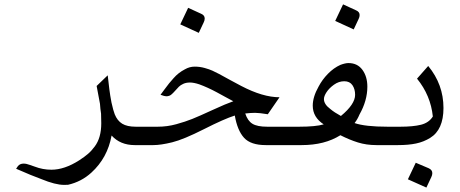

<svg xmlns="http://www.w3.org/2000/svg" viewBox="-20 -659 2087 872"><path d="M439.9 -99.1 439 -142.6Q435.5 -164.1 434.1 -187.5Q430.7 -209 418.9 -268.6L469.2 -316.9Q469.7 -313.5 472.7 -287.1Q475.6 -260.7 476.6 -253.7Q477.5 -246.6 480.7 -225.1Q483.9 -203.6 486.3 -193.4Q494.6 -156.2 501 -140.1Q512.7 -110.8 534.9 -97.2Q557.1 -83.5 596.7 -83.5H626V0H591.8Q526.4 0 486.8 -43.5Q468.3 58.1 395 125Q349.6 166.5 289.1 180.2Q285.2 180.7 271 180.7Q231.4 180.7 167.5 154.3Q125.5 139.2 53.2 107.4Q58.6 99.1 61.5 95.2Q70.8 84 87.4 84Q99.6 84 115.7 90.1Q131.8 96.2 137.7 97.7Q174.3 111.8 213.4 111.8Q272.9 111.8 339.4 69.3Q363.3 53.7 379.4 40Q395.5 26.4 410.2 6.3Q439.9 -33.2 439.9 -99.1Z M909.7 -575.2Q909.7 -566.4 905.3 -557.6L882.8 -509.8L798.8 -548.3L834.5 -623.5L893.1 -596.7Q909.7 -589.8 909.7 -575.2ZM625.5 -83.5H696.3Q739.7 -83.5 781 -95Q822.3 -106.4 853.3 -118.9Q884.3 -131.3 945.8 -159.7Q1007.3 -188 1039.6 -199.2Q1027.8 -205.1 1003.7 -218.5Q979.5 -231.9 963.9 -240.2Q922.9 -262.2 885.3 -275.9Q860.4 -284.2 842.8 -284.2Q825.2 -284.2 812.5 -278.3Q799.8 -272.5 792.7 -265.4Q785.6 -258.3 775.9 -247.3Q766.1 -236.3 760.3 -231.4Q750.5 -221.7 734.9 -221.7Q727.5 -221.7 709 -228.5Q713.9 -234.9 727.3 -253.2Q740.7 -271.5 748.3 -280.8Q755.9 -290 768.1 -303.7Q789.6 -328.6 819.8 -344.2Q840.8 -356.4 864.3 -356.4Q887.7 -356.4 909.4 -350.3Q931.2 -344.2 944.6 -338.1Q958 -332 975.6 -322.8Q993.2 -313.5 1024.7 -295.9Q1056.2 -278.3 1075.7 -268.6Q1173.8 -217.3 1249.5 -217.3L1196.3 -140.1Q1157.2 -146.5 1138.7 -146.5Q1120.1 -146.5 1093.8 -143.6Q1104.5 -110.4 1126.5 -96.9Q1148.4 -83.5 1193.8 -83.5H1291.5V0H1187Q1118.7 0 1088.4 -33.2Q1058.1 -66.4 1046.4 -134.3Q999.5 -119.6 906.5 -72.5Q813.5 -25.4 762 -12.7Q710.4 0 676.3 0H625.5Q609.4 0 596.7 -12.7Q584 -25.4 584 -41.5Q584 -57.6 596.7 -70.6Q609.4 -83.5 625.5 -83.5Z M1613.3 -590.8Q1613.3 -582 1608.9 -573.2L1586.4 -525.4L1502.4 -564L1538.1 -639.2L1596.7 -612.3Q1613.3 -605.5 1613.3 -590.8ZM1528.3 -132.3Q1592.8 -185.5 1592.8 -228.5Q1592.8 -254.4 1580.6 -272.2Q1568.4 -290 1543.5 -290Q1518.6 -290 1496.6 -274.2Q1474.6 -258.3 1462.9 -240.2Q1451.2 -222.2 1451.2 -209Q1451.2 -185.5 1480 -164.1Q1498.5 -148.4 1528.3 -132.3ZM1290 -83.5H1338.4Q1414.1 -83.5 1450.2 -94.2Q1400.4 -126.5 1400.4 -179.2Q1400.4 -218.8 1426.8 -265.6Q1443.4 -297.4 1469.5 -324Q1495.6 -350.6 1525.9 -364.3Q1548.3 -372.6 1562.5 -372.6Q1603.5 -372.6 1626 -341.8Q1648.4 -311 1648.4 -265.6Q1648.4 -202.1 1612.8 -139.2Q1603.5 -116.7 1590.3 -100.1Q1638.2 -83.5 1740.2 -83.5H1755.4V0H1689.5Q1644 0 1605.7 -12Q1567.4 -23.9 1525.9 -44.9Q1454.6 0 1350.1 0H1290Q1274.9 0 1262.2 -12.7Q1249.5 -25.4 1249.5 -41.7Q1249.5 -58.1 1261.7 -70.8Q1273.9 -83.5 1290 -83.5Z M1753.9 -83.5H1798.3Q1856 -83.5 1892.1 -92.5Q1928.2 -101.6 1945.8 -129.9Q1936 -225.6 1874 -301.8L1924.8 -359.4Q1994.1 -275.4 1994.1 -168.5Q1994.1 -69.8 1933.6 -32.7Q1904.3 -14.6 1869.6 -7.3Q1835 0 1788.1 0H1753.9Q1738.8 0 1726.1 -12.7Q1713.4 -25.4 1713.4 -41.7Q1713.4 -58.1 1725.6 -70.8Q1737.8 -83.5 1753.9 -83.5ZM1943.4 127.4Q1943.4 136.2 1939 145L1916.5 192.9L1832.5 155.3L1868.2 80.1L1926.8 105Q1943.4 112.3 1943.4 127.4Z"/></svg>

Font: VizhehAzad
Style: Regular
Weight: 400
Designer: damoon khanjanzadeh
Foundry: http://font-store.ir
Version: Version:0.0.3;RFB:1.2.5;Building:2016-04-04 21:25:54.909891